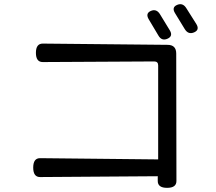

<svg xmlns="http://www.w3.org/2000/svg" viewBox="-20 -866 1040 925"><path d="M696 -774Q680 -802 707 -813.5Q734 -825 751 -797L798 -720Q815 -692 787 -679.5Q759 -667 743 -695ZM823 -803Q806 -831 833.5 -842.5Q861 -854 878 -826L926 -750Q943 -722 915 -710Q887 -698 870 -726ZM186 -567Q153 -567 153 -611.5Q153 -656 186 -656L787 -650Q829 -650 829 -608L830 6Q830 39 785 39Q740 39 740 6V-17L173 -13Q140 -13 140 -58.5Q140 -104 173 -104L742 -98V-551Q742 -570 723 -570Z"/></svg>

Font: Raw Maruko Gothic CJK TC
Style: Regular
Weight: 400
Version: Version 1.001